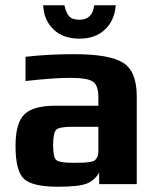

<svg xmlns="http://www.w3.org/2000/svg" viewBox="-20 -700 604 730"><path d="M500 0V-333C500 -397 482.7 -439.8 448 -461.5C413.3 -483.2 351.3 -494 262 -494C194 -494 132.3 -490.7 77 -484V-392C149 -400 205.7 -404 247 -404C291 -404 319.8 -399.2 333.5 -389.5C347.2 -379.8 354 -360.3 354 -331V-298H190C133.3 -298 94 -286.8 72 -264.5C50 -242.2 39 -202.3 39 -145C39 -81.7 49.7 -40 71 -20C92.3 0 135.7 10 201 10C254.3 10 291 5.8 311 -2.5C331 -10.8 346.3 -24.7 357 -44V0ZM354 -124C354 -115.3 352.7 -108.3 350 -103C347.3 -97.7 344.2 -93.5 340.5 -90.5C336.8 -87.5 330.3 -85.3 321 -84C311.7 -82.7 303 -81.8 295 -81.5C287 -81.2 274.7 -81 258 -81C224 -81 202.8 -84.3 194.5 -91C186.2 -97.7 182 -116.7 182 -148C182 -180 186 -199.7 194 -207C202 -214.3 222 -218 254 -218H354ZM420 -680H338C334 -643.3 315.3 -625 282 -625C264 -625 251 -629.3 243 -638C235 -646.7 229 -660.7 225 -680H144C146 -642 159.2 -611.3 183.5 -588C207.8 -564.7 240.7 -553 282 -553C322.7 -553 355.2 -564.7 379.5 -588C403.8 -611.3 417.3 -642 420 -680Z"/></svg>

Font: Play
Style: Bold
Weight: 700
Designer: Jonas Hecksher
Foundry: Jonas Hecksher, Playtypeª, e-types AS
Version: Version 1.002